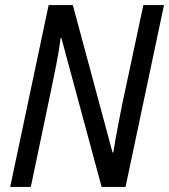

<svg xmlns="http://www.w3.org/2000/svg" viewBox="-20 -734 664 754"><path d="M20 0H101L180 -377Q189 -419 201 -480Q213 -541 218 -585H221L379 0H473L624 -714H543L460 -325Q452 -285 442 -232.5Q432 -180 425 -135H422L266 -714H171Z"/></svg>

Font: Noto Sans UI SemiCondensed
Style: Italic
Weight: 400
Width: 4
Italic angle: -12°
Designer: Monotype Design Team
Foundry: Monotype Imaging Inc.
Version: Version 1.901